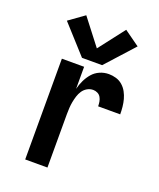

<svg xmlns="http://www.w3.org/2000/svg" viewBox="-143 -861 785 949"><g transform="rotate(20 250.0 -386.5)"><path d="M105 0H222V-281Q222 -297 223 -313.5Q224 -330 227 -346Q230 -362 235 -378Q240 -394 249 -407.5Q258 -421 272.5 -429.5Q287 -438 304 -438Q316 -438 327 -432.5Q338 -427 344 -416.5Q350 -406 352 -394Q354 -382 354 -370H470Q470 -390 468 -409.5Q466 -429 461 -447.5Q456 -466 446.5 -483.5Q437 -501 422 -514Q407 -527 388 -532.5Q369 -538 350 -538Q325 -538 302.5 -528Q280 -518 264.5 -500Q249 -482 238.5 -460Q228 -438 222 -414V-530H105ZM197 -568H303L436 -715L355 -773L250 -637L145 -773L64 -715Z"/></g></svg>

Font: Iosevka SS09
Style: Bold
Weight: 700
Monospace: yes
Designer: Belleve Invis
Foundry: Belleve Invis
Version: Version 5.2.1; ttfautohint (v1.8.3)